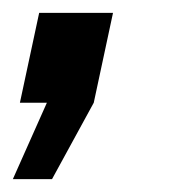

<svg xmlns="http://www.w3.org/2000/svg" viewBox="-36 -164 286 299"><path d="M-16 115 37 -4H-5L25 -144H140L110 -4L45 115Z"/></svg>

Font: Raleway Thin
Style: Bold Italic
Weight: 700
Italic angle: -12°
Version: Version 4.026